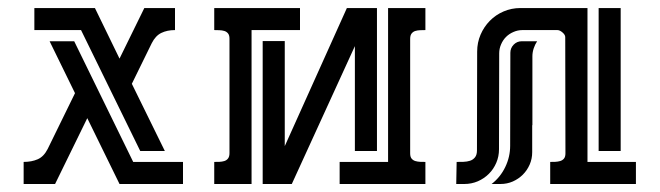

<svg xmlns="http://www.w3.org/2000/svg" viewBox="-20 -460 1649 480"><path d="M39.1 -55.2Q59.1 -55.2 74.2 -61.8Q89.4 -68.4 99.1 -87.4L167.5 -227.1L104 -356.9H165.5L313 -55.2H437.5V0H278.8L198.2 -164.6L117.7 0H39.1ZM65.9 -439.9H217.3L278.8 -313.5L340.8 -439.9H417.5V-384.8Q397.9 -384.8 383.3 -377.7Q368.7 -370.6 359.4 -352.1L309.6 -250.5L392.1 -82.5H330.6L182.6 -384.8H65.9Z M636.7 0V-357.4H691.9V-94.7L847.2 -439.9H922.4V-82.5H867.2V-344.7L709.5 0ZM1043.5 -384.8Q1037.1 -384.8 1030.5 -384.5Q1023.9 -384.3 1018.3 -382.6Q1012.7 -380.9 1009 -376.2Q1005.4 -371.6 1005.4 -362.8V-76.7Q1005.4 -67.9 1009 -63.5Q1012.7 -59.1 1018.3 -57.4Q1023.9 -55.7 1030.8 -55.4Q1037.6 -55.2 1043.5 -55.2V0H829.1V-55.2H950.2V-439.9H1043.5ZM515.6 -55.2Q522 -55.2 528.6 -55.4Q535.2 -55.7 540.8 -57.4Q546.4 -59.1 550 -63.7Q553.7 -68.4 553.7 -77.1V-363.3Q553.7 -372.1 550 -376.5Q546.4 -380.9 540.8 -382.6Q535.2 -384.3 528.3 -384.5Q521.5 -384.8 515.6 -384.8V-439.9H730V-384.8H608.9V0H515.6Z M1286.1 -384.8Q1274.4 -384.8 1263.7 -380.1Q1252.9 -375.5 1245.1 -367.7Q1237.3 -359.9 1232.7 -349.1Q1228 -338.4 1228 -326.7L1227.5 -86.9Q1227.5 -68.8 1220.7 -53Q1213.9 -37.1 1202.1 -25.4Q1190.4 -13.7 1174.6 -6.8Q1158.7 0 1140.6 0H1120.6L1121.6 -55.2Q1129.4 -55.2 1138.4 -55.4Q1147.5 -55.7 1155 -58.1Q1162.6 -60.5 1167.5 -66.7Q1172.4 -72.8 1172.4 -84L1172.9 -331.1Q1172.9 -353.5 1181.4 -373.3Q1189.9 -393.1 1204.6 -408Q1219.2 -422.9 1239 -431.4Q1258.8 -439.9 1281.2 -439.9H1448.7V-55.2H1569.8V0H1355.5V-55.2Q1361.3 -55.2 1367.9 -55.4Q1374.5 -55.7 1380.4 -57.4Q1386.2 -59.1 1389.9 -63.5Q1393.6 -67.9 1393.6 -76.7L1393.1 -367.2Q1393.1 -373 1386.2 -378.9Q1379.4 -384.8 1373.5 -384.8ZM1531.7 -439.9V-82.5H1476.6V-439.9ZM1209 0Q1231 -17.1 1243.2 -42.5Q1255.4 -67.9 1255.4 -95.7L1255.9 -328.1Q1255.9 -339.8 1264.2 -348.4Q1272.5 -356.9 1284.7 -356.9H1322.8Q1317.4 -348.6 1314.2 -338.9Q1311 -329.1 1311 -319.3V-147H1310.5V-79.6Q1310.5 -63 1304.2 -48.6Q1297.9 -34.2 1287.1 -23.4Q1276.4 -12.7 1262 -6.3Q1247.6 0 1231 0Z"/></svg>

Font: Isar CAT
Style: Regular
Weight: 400
Designer: Digitized by Peter Wiegel
Foundry: CAT-Fonts, Peter Wiegel
Version: Version 1.000; ttfautohint (v1.3)